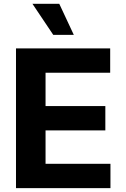

<svg xmlns="http://www.w3.org/2000/svg" viewBox="-20 -979 653 999"><path d="M63.2 0V-727.3H553.3V-600.5H217V-427.2H528.1V-300.4H217V-126.8H554.7V0ZM288.4 -959.2 364 -797.6H257.1L148.8 -959.2Z"/></svg>

Font: Cannonade
Style: Bold
Weight: 700
Designer: Rasmus Andersson
Foundry: rsms
Version: Version 3.012;git-f93a4a705